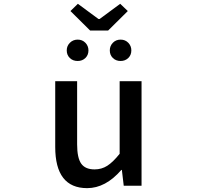

<svg xmlns="http://www.w3.org/2000/svg" viewBox="-20 -977 1040 1010"><path d="M438.5 12.7Q270.5 12.7 270.5 -204.1V-549.8H385.7V-217.8Q385.7 -146.5 407.2 -116.2Q428.7 -85.9 477.5 -85.9Q514.6 -85.9 544.4 -105Q574.2 -124 609.4 -168V-549.8H724.6V0H630.9L621.1 -83H618.2Q535.2 12.7 438.5 12.7ZM389.6 -957 498 -877H503.9L612.3 -957L652.3 -918.9L548.8 -816.4H454.1L350.6 -918.9ZM388.7 -656.2Q363.3 -656.2 347.2 -671.9Q331.1 -687.5 331.1 -711.9Q331.1 -735.4 347.7 -752Q364.3 -768.6 388.7 -768.6Q413.1 -768.6 429.2 -752Q445.3 -735.4 445.3 -711.9Q445.3 -687.5 429.2 -671.9Q413.1 -656.2 388.7 -656.2ZM557.6 -711.9Q557.6 -735.4 573.7 -752Q589.8 -768.6 614.3 -768.6Q638.7 -768.6 654.8 -752Q670.9 -735.4 670.9 -711.9Q670.9 -687.5 654.8 -671.9Q638.7 -656.2 614.3 -656.2Q589.8 -656.2 573.7 -671.9Q557.6 -687.5 557.6 -711.9Z"/></svg>

Font: Gen Shin Gothic Monospace Medium
Style: Regular
Weight: 500
Designer: [Source Han Sans]
Ryoko NISHIZUKA  (kana & ideographs); Paul D. Hunt (Latin, Greek & Cyrillic); Wenlong ZHANG  (bopomofo
Version: Version 1.002.20150607